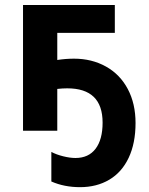

<svg xmlns="http://www.w3.org/2000/svg" viewBox="-20 -527 599 774"><path d="M526.4 -30.8Q526.4 50.3 498.8 108.9Q471.2 167.5 420.4 197.5Q369.6 227.5 302.7 227.5Q238.8 227.5 187 204.6V85.4Q207 96.2 234.6 103Q262.2 109.9 284.2 109.9Q336.9 109.9 365.2 72.8Q393.6 35.6 393.6 -32.7Q393.6 -170.9 251 -170.9Q231.9 -170.9 210.9 -168.5V0H72.8V-506.8H442.9V-394.5H210.9V-285.2Q244.6 -290.5 278.3 -290.5Q350.1 -290.5 407 -258.8Q463.9 -227.1 495.1 -168.2Q526.4 -109.4 526.4 -30.8Z"/></svg>

Font: Bpm'online Open Sans
Style: Bold
Weight: 700
Foundry: Ascender Corporation
Version: Version 1.10